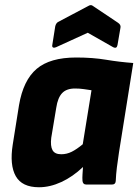

<svg xmlns="http://www.w3.org/2000/svg" viewBox="-20 -738 553 768"><path d="M136 11Q68 11 43 -33.5Q18 -78 31 -160L56 -317Q73 -417 126.5 -462.5Q180 -508 285 -508Q351 -508 404.5 -499Q458 -490 513 -486L456 -129Q451 -96 447.5 -68Q444 -40 443 -14Q442 0 429 0H324Q312 0 310 -14Q309 -26 310 -40.5Q311 -55 312 -70Q271 -31 225.5 -10Q180 11 136 11ZM225 -121Q247 -121 267 -131Q287 -141 311 -161L346 -377Q332 -379 315.5 -381.5Q299 -384 280 -384Q246 -384 228.5 -365.5Q211 -347 205 -307L185 -187Q181 -154 190 -137.5Q199 -121 225 -121ZM204 -549Q197 -546 192.5 -548Q188 -550 189 -557L201 -633Q204 -645 212 -650L333 -714Q344 -721 352 -714L452 -647Q464 -639 462 -628L450 -558Q447 -542 433 -549L331 -607Z"/></svg>

Font: Sofia Sans Semi Condensed Black
Style: Italic
Weight: 900
Italic angle: -9°
Version: Version 4.100